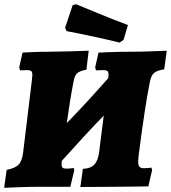

<svg xmlns="http://www.w3.org/2000/svg" viewBox="-37 -895 819 920"><path d="M762 -652 750 -563Q714 -557 700.5 -545Q687 -533 681 -502Q659 -396 627 -148Q625 -128 625 -122Q625 -104 631 -96.5Q637 -89 652 -89Q664 -89 674 -90Q684 -91 688 -92L692 -81L674 -2Q660 -2 615.5 -1Q571 0 514 0L348 1L360 -86Q396 -87 414.5 -106Q433 -125 438 -166L460 -341Q367 -245 259 -124Q258 -119 258 -110Q258 -96 263 -91.5Q268 -87 280 -87Q295 -87 305 -88.5Q315 -90 316 -90L319 -80L300 0H150Q110 0 55 2Q0 4 -17 5L-5 -81Q36 -89 52.5 -106.5Q69 -124 74 -166L116 -512L118 -536Q118 -550 112.5 -554.5Q107 -559 93 -559L59 -558L55 -572L71 -643Q84 -644 120 -645.5Q156 -647 191 -647Q229 -647 297.5 -649Q366 -651 388 -652L377 -561Q344 -555 332 -543.5Q320 -532 315 -502Q298 -415 283 -305Q380 -405 482 -521Q483 -527 483 -536Q483 -550 478 -554.5Q473 -559 459 -559L423 -558L419 -572L435 -643Q452 -644 497 -645.5Q542 -647 586 -647Q633 -647 687 -649Q741 -651 762 -652ZM311 -870 327 -875Q349 -866 424 -835Q499 -804 576 -775L555 -704L536 -691Q459 -710 381.5 -726Q304 -742 282 -746L275 -762Z"/></svg>

Font: Alegreya Black
Style: Italic
Weight: 900
Italic angle: -7°
Designer: Juan Pablo del Peral
Foundry: Huerta Tipografica
Version: Version 2.007; ttfautohint (v1.6)